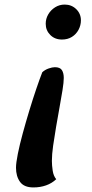

<svg xmlns="http://www.w3.org/2000/svg" viewBox="-20 -620 404 840"><path d="M220 -326Q243 -326 251 -313Q259 -300 259 -279Q259 -260 253.5 -226Q248 -192 240.5 -150.5Q233 -109 225.5 -65.5Q218 -22 212.5 17Q207 56 207 84Q207 103 210.5 126.5Q214 150 226 164Q207 182 181.5 191Q156 200 126 200Q85 200 67.5 175.5Q50 151 50 114Q50 93 58 53Q66 13 79.5 -36.5Q93 -86 108.5 -137Q124 -188 139 -232Q154 -276 165 -304Q177 -315 193 -320.5Q209 -326 220 -326ZM263 -600Q293 -600 313.5 -580Q334 -560 334 -531Q334 -509 323.5 -489.5Q313 -470 294.5 -458.5Q276 -447 251 -447Q220 -447 200 -467Q180 -487 180 -516Q180 -538 191 -557Q202 -576 221 -588Q240 -600 263 -600Z"/></svg>

Font: Lemonada
Style: Regular
Weight: 400
Designer: Mohamed Gaber (Arabic), Eduardo Tunni (Latin)
Foundry: Kief Type Foundry
Version: Version 4.005